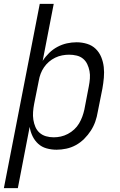

<svg xmlns="http://www.w3.org/2000/svg" viewBox="-47 -760 617 990"><path d="M-27 210 158 -740H230L173 -446Q187 -468 206.5 -487Q226 -506 249.5 -518.5Q273 -531 298 -536.5Q323 -542 348 -542Q376 -542 402 -534Q428 -526 446.5 -508Q465 -490 475 -465.5Q485 -441 488 -414.5Q491 -388 488.5 -359.5Q486 -331 481 -303L457 -183Q453 -158 444.5 -133.5Q436 -109 421.5 -86.5Q407 -64 387.5 -44.5Q368 -25 344.5 -12Q321 1 295 6.5Q269 12 245 12Q218 12 193 5Q168 -2 150 -18.5Q132 -35 121 -57.5Q110 -80 106 -106L45 210ZM230 -52Q248 -52 266.5 -56Q285 -60 303 -69.5Q321 -79 336 -93Q351 -107 361 -124Q371 -141 377.5 -159Q384 -177 388 -195L411 -315Q415 -335 416.5 -355Q418 -375 414.5 -393.5Q411 -412 403 -429Q395 -446 381 -457.5Q367 -469 348 -473.5Q329 -478 309 -478Q292 -478 273.5 -474.5Q255 -471 237.5 -462.5Q220 -454 205.5 -441.5Q191 -429 180 -413Q169 -397 162.5 -379.5Q156 -362 153 -344L129 -224Q125 -203 123.5 -182.5Q122 -162 125 -142.5Q128 -123 135.5 -105.5Q143 -88 157 -75.5Q171 -63 190 -57.5Q209 -52 230 -52Z"/></svg>

Font: Lode Term
Style: Italic
Weight: 400
Italic angle: -11°
Monospace: yes
Designer: Belleve Invis
Foundry: Belleve Invis
Version: Version 29.2.0